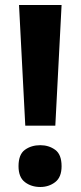

<svg xmlns="http://www.w3.org/2000/svg" viewBox="-20 -734 322 767"><path d="M201 -232H81L56 -714H226ZM54 -70Q54 -117 79.5 -135.5Q105 -154 141 -154Q175 -154 200.5 -135.5Q226 -117 226 -70Q226 -26 200.5 -6.5Q175 13 141 13Q105 13 79.5 -6.5Q54 -26 54 -70Z"/></svg>

Font: Noto Sans Lao
Style: Bold
Weight: 700
Designer: Monotype Design Team
Foundry: Monotype Imaging Inc.
Version: Version 2.003